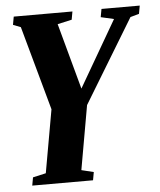

<svg xmlns="http://www.w3.org/2000/svg" viewBox="-50 -503 633 759"><g transform="rotate(-5 266.5 -123.0)"><path d="M246.1 168.9 294.4 180.7 288.6 212.9H47.4L53.2 180.7L105 168.9L149.4 -81.1L57.1 -415L26.9 -426.8L32.7 -459H265.6L259.8 -426.8L203.1 -414.1L274.4 -152.3L426.8 -415L375 -426.8L380.9 -459H532.7L526.9 -426.8L492.2 -417L291 -85.4Z"/></g></svg>

Font: Tinos
Style: Bold Italic
Weight: 700
Italic angle: -16.333°
Designer: Steve Matteson
Foundry: Monotype Imaging Inc.
Version: Version 1.23